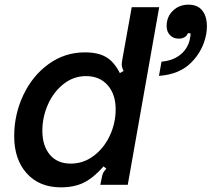

<svg xmlns="http://www.w3.org/2000/svg" viewBox="-20 -794 909 825"><path d="M41 -209Q41 -302 80 -385Q119 -468 188.5 -518.5Q258 -569 345 -569Q401 -569 435.5 -549Q470 -529 495 -480L511 -489Q503 -505 503 -518Q503 -521 505 -535L546 -763H664L529 0H411L416 -24Q419 -42 423 -50.5Q427 -59 437 -69L425 -79Q382 -30 340.5 -9.5Q299 11 242 11Q149 11 95 -49Q41 -109 41 -209ZM477 -324Q477 -389 442.5 -428Q408 -467 350 -467Q296 -467 253 -433Q210 -399 186 -345Q162 -291 162 -232Q162 -168 194 -129.5Q226 -91 284 -91Q339 -91 383.5 -125Q428 -159 452.5 -212.5Q477 -266 477 -324ZM674 -529Q730 -534 763.5 -566.5Q797 -599 799 -651H787Q778 -628 747 -628Q725 -628 710.5 -643Q696 -658 696 -682Q696 -722 723 -748Q750 -774 790 -774Q829 -774 849 -749Q869 -724 869 -681Q869 -665 866 -647Q853 -577 802 -525.5Q751 -474 663 -468Z"/></svg>

Font: Open Sauce Sans SemiBold Italic
Style: Regular
Weight: 600
Italic angle: -10°
Designer: Alfredo Marco Pradil
Foundry: Creative Sauce Fz LLC
Version: Version 1.477